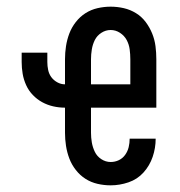

<svg xmlns="http://www.w3.org/2000/svg" viewBox="-20 -548 540 576"><path d="M312 8Q292 8 272.5 3.5Q253 -1 236.5 -11.5Q220 -22 207.5 -38Q195 -54 188 -72.5Q181 -91 178 -110.5Q175 -130 175 -150V-225Q157 -225 139.5 -229Q122 -233 106.5 -241.5Q91 -250 78.5 -263Q66 -276 58.5 -292.5Q51 -309 48 -326.5Q45 -344 45 -362V-390H122V-362Q122 -350 124.5 -338Q127 -326 134 -316.5Q141 -307 152 -301Q163 -295 175 -295V-370Q175 -390 178 -409.5Q181 -429 188 -447.5Q195 -466 207.5 -482Q220 -498 236.5 -508.5Q253 -519 272.5 -523.5Q292 -528 312 -528Q332 -528 351.5 -523.5Q371 -519 388 -508.5Q405 -498 417 -482Q429 -466 436.5 -447.5Q444 -429 446.5 -409.5Q449 -390 449 -370V-225H253V-150Q253 -135 255.5 -120.5Q258 -106 264.5 -92.5Q271 -79 284 -70.5Q297 -62 312 -62Q325 -62 336.5 -67.5Q348 -73 355.5 -83.5Q363 -94 366 -106.5Q369 -119 369 -132H447Q447 -104 438 -77.5Q429 -51 410.5 -30.5Q392 -10 365.5 -1Q339 8 312 8ZM253 -295H371V-370Q371 -385 369 -400Q367 -415 360 -428Q353 -441 340 -449.5Q327 -458 312 -458Q297 -458 284 -449.5Q271 -441 264.5 -428Q258 -415 255.5 -400Q253 -385 253 -370Z"/></svg>

Font: Iosevka www.saffi
Style: Regular
Weight: 400
Monospace: yes
Designer: Belleve Invis
Foundry: Belleve Invis
Version: Version 22.0.2; ttfautohint (v1.8.3)